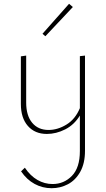

<svg xmlns="http://www.w3.org/2000/svg" viewBox="-20 -703 558 1012"><path d="M219 -512 204 -525 344 -683 364 -666ZM428 -410V92Q428 158 403 202.5Q378 247 338 268Q298 289 252 289Q204 289 162.5 266.5Q121 244 91 200L111 181Q140 224 177.5 245.5Q215 267 257 267Q317 267 359 224Q401 181 401 93V-94Q371 -45 323.5 -21Q276 3 227 3Q164 3 127 -39Q90 -81 90 -155V-406L118 -410V-162Q118 -94 149.5 -56Q181 -18 236 -18Q284 -18 330.5 -46.5Q377 -75 401 -133V-407Z"/></svg>

Font: Ysabeau Infant Extralight
Style: Regular
Weight: 200
Designer: Christian Thalmann (Catharsis Fonts)
Version: Version 0.003